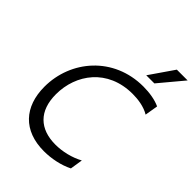

<svg xmlns="http://www.w3.org/2000/svg" viewBox="-272 -1096 1235 1235"><g transform="rotate(45 345.5 -478.0)"><path d="M479.4 -801.1H553.3L691.1 -965.9H593ZM359.4 9.9C426.8 9.9 501.4 -5 560.4 -34.8L573.9 -120.7C515.6 -88.8 445.3 -72.4 381.4 -72.4C239.3 -72.4 154.8 -152 154.8 -304C154.8 -485.8 275.6 -654.8 502.8 -654.8C549 -654.8 608.7 -647.7 655.5 -619.3L670.5 -708.8C630 -728 573.9 -737.2 517.8 -737.2C247.2 -737.2 68.2 -525.6 68.2 -286.2C68.2 -104.4 171.9 9.9 359.4 9.9Z"/></g></svg>

Font: TID UI
Style: Italic
Weight: 400
Italic angle: -9.39999°
Designer: The TID Project Authors
Foundry: Bakken & Bæck
Version: Version 1.001;hotconv 1.0.109;makeotfexe 2.5.65596